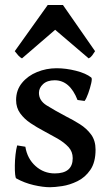

<svg xmlns="http://www.w3.org/2000/svg" viewBox="-20 -746 448 780"><path d="M183.1 14.6Q154.8 14.6 116.9 5.9Q79.1 -2.9 46.4 -21Q43 -22.5 41.5 -37.4Q40 -52.2 40.3 -74Q40.5 -95.7 43 -117.7Q45.4 -139.6 49.8 -155.3L83 -149.9Q90.8 -101.6 124.3 -71.5Q157.7 -41.5 202.6 -41.5Q275.4 -41.5 275.4 -103.5Q275.4 -129.9 258.1 -148.7Q240.7 -167.5 213.6 -183.1Q186.5 -198.7 156.7 -214.4Q129.9 -228.5 104.2 -245.6Q78.6 -262.7 62 -285.6Q45.4 -308.6 45.4 -339.4Q45.4 -379.9 69.1 -408.9Q92.8 -438 130.6 -453.4Q168.5 -468.8 210 -468.8Q248 -468.8 288.6 -458.5Q329.1 -448.2 350.6 -431.2Q355 -427.7 350.6 -408Q346.2 -388.2 338.4 -366.5Q330.6 -344.7 323.7 -335.9L294.9 -339.8Q263.7 -419.9 202.1 -419.9Q171.9 -419.9 155 -404.3Q138.2 -388.7 138.2 -368.7Q138.2 -337.4 169.4 -317.9Q200.7 -298.3 248.5 -272.9Q276.9 -258.8 304.4 -241.5Q332 -224.1 350.1 -199.5Q368.2 -174.8 368.2 -138.2Q368.2 -86.4 346.9 -55.7Q325.7 -24.9 294.4 -9.8Q263.2 5.4 232.7 10Q202.1 14.6 183.1 14.6ZM69.3 -508.8Q61.5 -512.7 54.2 -520.8Q46.9 -528.8 40 -538.1L173.8 -725.6H235.8L366.2 -538.1Q360.4 -528.8 354.5 -520.8Q348.6 -512.7 340.3 -508.8L204.1 -625Z"/></svg>

Font: David Libre Medium
Style: Regular
Weight: 500
Designer: Ismar David, J. Victor Gaultney, Annie Olsen and Meir Sadan
Foundry: Monotype Imaging Inc. & SIL International
Version: Version 1.100; ttfautohint (v1.8.4.7-5d5b)